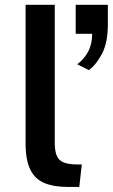

<svg xmlns="http://www.w3.org/2000/svg" viewBox="-20 -758 463 784"><path d="M84.5 -173.3V-738.3H203.6V-174.3Q203.6 -141.1 211.9 -121.8Q220.2 -102.5 240.7 -94.5Q261.2 -86.4 297.9 -86.4H314L303.7 5.4H257.8Q200.2 5.4 161.6 -10.5Q123 -26.4 103.8 -65.2Q84.5 -104 84.5 -173.3ZM342.8 -471.7 295.4 -495.6Q322.8 -515.6 339.6 -546.6Q356.4 -577.6 356.4 -620.1H289.1V-738.3H420.4V-658.7Q420.4 -584 396.5 -538.6Q372.6 -493.2 342.8 -471.7Z"/></svg>

Font: Monda SemiBold
Style: Regular
Weight: 600
Designer: Vernon Adams
Foundry: Vernon Adams
Version: Version 2.200